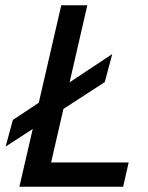

<svg xmlns="http://www.w3.org/2000/svg" viewBox="-20 -710 564 730"><path d="M174.3 -92.3H469.2L448.2 0H53.7L104.5 -219.7L1.5 -152.8L28.8 -253.9L127.4 -319.3L212.9 -689.9H312L244.6 -397L406.7 -504.4L378.4 -397.9L221.2 -295.9Z"/></svg>

Font: Acari Sans Medium
Style: Italic
Weight: 500
Italic angle: -13°
Designer: Alfredo Marco Pradil and Stefan Peev
Foundry: Hanken Design Co.
Version: Version 1.045